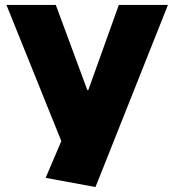

<svg xmlns="http://www.w3.org/2000/svg" viewBox="-20 -560 703 774"><path d="M164 157 257 -61 239 38 6 -540H205L332 -197H336L459 -540H657L365 194Z"/></svg>

Font: Pathway Extreme ExtraBold
Style: Regular
Weight: 800
Designer: Eduardo Rodriguez Tunni
Foundry: Eduardo Rodriguez Tunni
Version: Version 1.001;gftools[0.9.26]